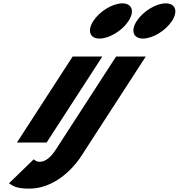

<svg xmlns="http://www.w3.org/2000/svg" viewBox="-20 -850 1066 1145"><path d="M536.6 -725C499 -667 515.6 -620 573.6 -620C631.6 -620 709 -667 746.6 -725C784.2 -783 767.6 -830 709.6 -830C651.6 -830 574.2 -783 536.6 -725ZM590.3 -513 258 0H81L413.3 -513ZM968.6 -830C910.6 -830 833.2 -783 795.6 -725C758 -667 774.6 -620 832.6 -620C890.6 -620 968 -667 1005.6 -725C1043.2 -783 1026.6 -830 968.6 -830ZM672.3 -513H849.3L465.8 79C406.9 170 294.9 275 153.9 275C69.9 275 51.5 254 33.6 243L181.2 100C181.2 100 194.5 115 216.5 115C246.5 115 279.8 93 310.9 45Z"/></svg>

Font: Hussar
Style: BdWodka
Weight: 700
Foundry: Cannot Into Space Fonts
Version: Version 2.00